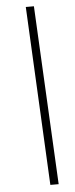

<svg xmlns="http://www.w3.org/2000/svg" viewBox="-60 -791 366 943"><g transform="rotate(-5 123.5 -319.5)"><path d="M149 121 105 -760H145L190 121Z"/></g></svg>

Font: Noto Serif Condensed Light
Style: Italic
Weight: 300
Width: 3
Italic angle: -12°
Designer: Monotype Design Team
Foundry: Monotype Imaging Inc.
Version: Version 2.014; ttfautohint (v1.8.4.7-5d5b)